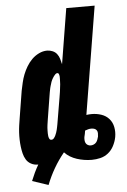

<svg xmlns="http://www.w3.org/2000/svg" viewBox="-58 -777 615 930"><g transform="rotate(-5 250.0 -312.0)"><path d="M140 111 62 85Q70 65 79 46Q88 27 99 8Q98 8 97.5 8Q97 8 96 8Q79 8 64 0Q49 -8 40.5 -22Q32 -36 28 -52.5Q24 -69 22 -85.5Q20 -102 19.5 -119.5Q19 -137 20 -154.5Q21 -172 23.5 -189.5Q26 -207 29 -225L50 -355Q54 -374 58.5 -394Q63 -414 70.5 -433Q78 -452 89 -470.5Q100 -489 115 -504Q130 -519 149.5 -528.5Q169 -538 189 -538Q203 -538 216 -532.5Q229 -527 237 -516.5Q245 -506 249 -493Q253 -480 256 -466L300 -735H438L352 -211Q358 -212 365 -212.5Q372 -213 378 -213Q402 -213 424.5 -205.5Q447 -198 462 -181Q477 -164 481.5 -140.5Q486 -117 482 -94Q482 -92 481.5 -91Q481 -90 481 -89Q477 -69 466.5 -49Q456 -29 439 -15.5Q422 -2 401 3Q380 8 360 8Q341 8 322.5 5Q304 2 287 -3.5Q270 -9 255 -18Q240 -27 228 -40Q200 -6 178 32Q156 70 140 111ZM173 -106Q180 -106 185 -112Q190 -118 193 -124.5Q196 -131 198.5 -138Q201 -145 202.5 -151.5Q204 -158 205.5 -165Q207 -172 208 -178L230 -308Q231 -314 232 -320.5Q233 -327 234 -333Q235 -339 235.5 -345Q236 -351 237 -357.5Q238 -364 238.5 -370Q239 -376 239 -382Q239 -388 239.5 -394.5Q240 -401 239.5 -407Q239 -413 237 -419Q235 -425 229 -425Q224 -425 220 -421Q216 -417 212.5 -412.5Q209 -408 206.5 -403.5Q204 -399 201.5 -394.5Q199 -390 197.5 -385Q196 -380 194.5 -375Q193 -370 191.5 -365.5Q190 -361 189 -356Q188 -351 187 -346Q186 -341 185 -336L164 -206Q163 -199 162 -192.5Q161 -186 160 -179Q159 -172 158.5 -165Q158 -158 158 -151.5Q158 -145 158 -138Q158 -131 159 -124.5Q160 -118 163 -112Q166 -106 173 -106ZM360 -62Q367 -62 374.5 -65Q382 -68 387 -74Q392 -80 394.5 -87.5Q397 -95 399 -102Q399 -102 399 -102Q399 -102 399 -102Q399 -102 399 -102Q399 -102 399 -103Q400 -110 400 -118Q400 -126 396 -132Q392 -138 385 -140.5Q378 -143 370 -143Q362 -143 354.5 -141Q347 -139 339 -136V-135Q338 -127 336.5 -120Q335 -113 333 -105Q332 -97 332.5 -89.5Q333 -82 336 -76Q339 -70 345.5 -66Q352 -62 360 -62Z"/></g></svg>

Font: Iosevka Curly Heavy Oblique
Style: Regular
Weight: 900
Italic angle: -9°
Monospace: yes
Designer: Belleve Invis
Foundry: Belleve Invis
Version: Version 11.1.0; ttfautohint (v1.8.3)